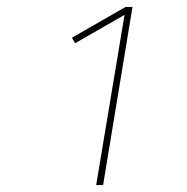

<svg xmlns="http://www.w3.org/2000/svg" viewBox="-20 -858 540 555"><path d="M258 -323 340 -815 197 -733 188 -749 343 -838H363L278 -323Z"/></svg>

Font: Iosevka Thin Oblique
Style: Regular
Weight: 100
Italic angle: -9°
Monospace: yes
Designer: Belleve Invis
Foundry: Belleve Invis
Version: Version 32.5.0; ttfautohint (v1.8.4)